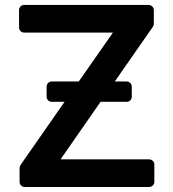

<svg xmlns="http://www.w3.org/2000/svg" viewBox="-20 -747 693 767"><path d="M58.2 -20.6V-72.1Q58.2 -82.4 63.6 -90.2L237.9 -340.2H186.8Q178.3 -340.2 172.2 -346.2Q166.2 -352.3 166.2 -360.8V-400.9Q166.2 -409.4 172.2 -415.5Q178.3 -421.5 186.8 -421.5H294.7L431.1 -616.8H76.7Q68.2 -616.8 62.1 -622.9Q56.1 -628.9 56.1 -637.4V-706.7Q56.1 -715.2 62.1 -721.2Q68.2 -727.3 76.7 -727.3H573.5Q582 -727.3 588.2 -721.2Q594.5 -715.2 594.5 -706.7V-651.6Q594.5 -645.6 590.6 -639.9L438.6 -421.5H485.4Q494.3 -421.5 500.4 -415.5Q506.4 -409.4 506.4 -400.9V-360.8Q506.4 -352.3 500.4 -346.2Q494.3 -340.2 485.4 -340.2H381.7L221.9 -110.4H575.6Q584.2 -110.4 590.4 -104.4Q596.6 -98.4 596.6 -89.8V-20.6Q596.6 -12.1 590.4 -6Q584.2 0 575.6 0H78.8Q70.3 0 64.3 -6Q58.2 -12.1 58.2 -20.6Z"/></svg>

Font: DeltaSans SemiBold
Style: Regular
Weight: 600
Designer: Rasmus Andersson
Foundry: rsms
Version: Version 3.012